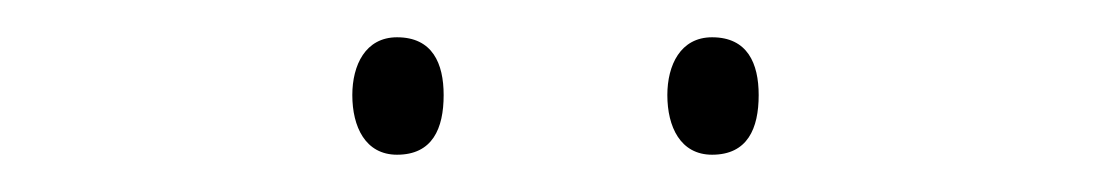

<svg xmlns="http://www.w3.org/2000/svg" viewBox="-20 -724 598 103"><path d="M169 -673C169 -656 176 -641 193 -641C212 -641 218 -655 218 -673C218 -690 212 -704 193 -704C176 -704 169 -689 169 -673ZM338 -673C338 -656 345 -641 362 -641C381 -641 387 -655 387 -673C387 -690 381 -704 362 -704C345 -704 338 -689 338 -673Z"/></svg>

Font: Noto Sans Georgian SemiCondensed Thin
Style: Regular
Weight: 100
Width: 4
Designer: Monotype Design Team, Akaki Razmadze
Foundry: Google LLC
Version: Version 2.005